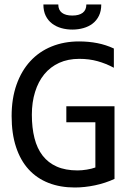

<svg xmlns="http://www.w3.org/2000/svg" viewBox="-20 -833 590 862"><path d="M491.2 -528.8Q455.6 -547.9 418 -558.3Q380.4 -568.8 335.9 -568.8Q285.2 -568.8 245.6 -550.8Q206.1 -532.7 179 -499.8Q151.9 -466.8 137.5 -420.4Q123 -374 123 -317.9Q123 -259.3 134.8 -212.9Q146.5 -166.5 171.4 -134.3Q196.3 -102.1 235.1 -85Q273.9 -67.9 328.1 -67.9Q337.4 -67.9 348.1 -68.8Q358.9 -69.8 369.6 -71.5Q380.4 -73.2 390.4 -75.7Q400.4 -78.1 408.2 -81.1V-284.2H277.8V-356H494.1V-29.8Q474.1 -20.5 451.9 -13.2Q429.7 -5.9 406.5 -1Q383.3 3.9 360.4 6.3Q337.4 8.8 315.9 8.8Q250.5 8.8 198 -11.7Q145.5 -32.2 108.6 -72.5Q71.8 -112.8 52 -172.9Q32.2 -232.9 32.2 -312Q32.2 -390.6 54.2 -452.9Q76.2 -515.1 116 -558.3Q155.8 -601.6 211.7 -624.3Q267.6 -647 335 -647Q377.9 -647 416.7 -639.4Q455.6 -631.8 491.2 -615.2ZM434.6 -813Q434.6 -783.2 424.1 -762Q413.6 -740.7 395.8 -727.1Q377.9 -713.4 354.2 -706.8Q330.6 -700.2 304.7 -700.2Q278.8 -700.2 255.4 -706.8Q231.9 -713.4 213.9 -727.1Q195.8 -740.7 185.3 -762Q174.8 -783.2 174.8 -813H241.7Q241.7 -788.1 258.1 -775.6Q274.4 -763.2 304.7 -763.2Q335 -763.2 351.3 -775.6Q367.7 -788.1 367.7 -813ZM29.8 -638.2Z"/></svg>

Font: Code New Roman
Style: Regular
Weight: 400
Monospace: yes
Designer: Sam Radian
Foundry: Code New Roman
Version: Version 2.00 November 29, 2014